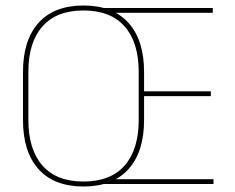

<svg xmlns="http://www.w3.org/2000/svg" viewBox="-20 -668 853 697"><path d="M283 9Q176.5 9 120 -53.8Q63.5 -116.5 63.5 -232.5V-406.5Q63.5 -522.5 120 -585.2Q176.5 -648 283 -648Q389.5 -648 446.2 -585.2Q503 -522.5 503 -406.5V-232.5Q503 -116.5 446.2 -53.8Q389.5 9 283 9ZM283 -9Q381.5 -9 432.5 -67.2Q483.5 -125.5 483.5 -232.5V-407Q483.5 -514 432.5 -572Q381.5 -630 283 -630Q185 -630 134 -572Q83 -514 83 -407V-232.5Q83 -125.5 134 -67.2Q185 -9 283 -9ZM353.5 0V-17.5H755V0ZM493.5 -319V-336.5H745.5V-319ZM352.5 -621.5V-639H752.5V-621.5Z"/></svg>

Font: Anek Telugu Medium Thin
Style: Regular
Weight: 250
Version: Version 1.003